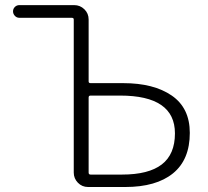

<svg xmlns="http://www.w3.org/2000/svg" viewBox="-20 -749 832 769"><path d="M333 0Q308.6 0 292 -17.1Q275.4 -34.2 275.4 -57.6V-670.9Q275.4 -677.7 267.6 -677.7H57.6Q46.9 -677.7 39.6 -685.5Q32.2 -693.4 32.2 -703.6Q32.2 -713.9 39.6 -721.2Q46.9 -728.5 57.6 -728.5H277.3Q300.8 -728.5 317.9 -711.9Q335 -695.3 335 -670.9V-422.9Q335 -416 342.8 -416H473.6Q595.7 -416 668 -366.2Q740.2 -316.4 740.2 -216.8Q740.2 -109.4 672.9 -54.7Q605.5 0 481.4 0ZM335 -57.6Q335 -49.8 342.8 -49.8H468.8Q575.2 -49.8 627.9 -90.3Q680.7 -130.9 680.7 -214.8Q680.7 -366.2 460.9 -366.2H342.8Q335 -366.2 335 -358.4Z"/></svg>

Font: Gen Jyuu Gothic Light
Style: Regular
Weight: 200
Designer: [Source Han Sans]
Ryoko NISHIZUKA  (kana & ideographs); Paul D. Hunt (Latin, Greek & Cyrillic); Wenlong ZHANG  (bopomofo
Version: Version 1.002.20150607